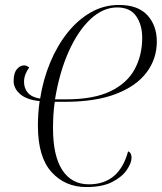

<svg xmlns="http://www.w3.org/2000/svg" viewBox="-20 -748 653 775"><path d="M460 -728Q537 -728 575 -686.5Q613 -645 613 -580Q613 -511 572 -456Q531 -401 448.5 -369Q366 -337 241 -337H201Q197 -310 195.5 -283Q194 -256 194 -230Q194 -119 231.5 -61.5Q269 -4 339 -4Q461 -4 497 -137Q511 -132 511 -111Q511 -91 492.5 -63Q474 -35 434 -14Q394 7 328 7Q243 7 188 -53.5Q133 -114 133 -241Q133 -291 140 -340Q88 -345 61.5 -368Q35 -391 35 -421Q35 -453 48 -468.5Q61 -484 77 -484Q84 -484 88.5 -481.5Q93 -479 98 -476Q77 -447 77 -418Q77 -391 93 -373Q109 -355 142 -350Q154 -427 182.5 -495.5Q211 -564 252.5 -616Q294 -668 346.5 -698Q399 -728 460 -728ZM453 -718Q396 -718 345.5 -671Q295 -624 257.5 -540.5Q220 -457 202 -347H246Q358 -347 425.5 -379.5Q493 -412 523.5 -468.5Q554 -525 554 -595Q554 -648 529.5 -683Q505 -718 453 -718Z"/></svg>

Font: Noto Serif Display ExtraCondensed Light
Style: Italic
Weight: 300
Width: 2
Italic angle: -12°
Designer: Monotype Design Team
Foundry: Monotype Imaging Inc.
Version: Version 2.009